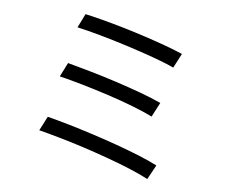

<svg xmlns="http://www.w3.org/2000/svg" viewBox="-83 -861 1167 990"><g transform="rotate(10 500.0 -366.0)"><path d="M748 25Q708 8 651.5 -10Q595 -28 529 -45.5Q463 -63 396 -78.5Q329 -94 267 -106Q205 -118 156 -126L187 -202Q237 -194 299.5 -181.5Q362 -169 429.5 -153.5Q497 -138 562 -121Q627 -104 684 -86.5Q741 -69 782 -52ZM714 -296Q671 -313 607.5 -331.5Q544 -350 473 -366.5Q402 -383 333.5 -396.5Q265 -410 212 -418L242 -493Q293 -484 360 -471Q427 -458 498.5 -441.5Q570 -425 634.5 -407.5Q699 -390 746 -373ZM780 -564Q734 -581 667 -598.5Q600 -616 525 -633Q450 -650 380 -663Q310 -676 258 -683L287 -757Q326 -752 379 -743Q432 -734 491.5 -722Q551 -710 610.5 -696Q670 -682 722 -668Q774 -654 812 -641Z"/></g></svg>

Font: Chocolate Classical Sans
Style: Regular
Weight: 400
Designer: 田海東、宇文滿月
Foundry: Moonlit Owen
Version: Version 1.001